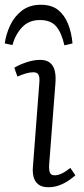

<svg xmlns="http://www.w3.org/2000/svg" viewBox="-39 -771 352 805"><path d="M126 -425Q128 -447 122.5 -457.5Q117 -468 101 -468Q87 -468 71 -463.5Q55 -459 34 -450L21 -487Q40 -499 71 -509.5Q102 -520 129 -520Q156 -520 171 -507.5Q186 -495 191 -472.5Q196 -450 193 -417L167 -80Q166 -57 170.5 -46.5Q175 -36 190 -36Q204 -36 220 -43.5Q236 -51 256 -67L277 -36Q266 -26 248.5 -14Q231 -2 209.5 6Q188 14 164 14Q136 14 121 1.5Q106 -11 101.5 -30.5Q97 -50 99 -71ZM132 -751Q178 -751 205 -729Q232 -707 246.5 -670.5Q261 -634 265 -589L231 -581Q219 -634 196.5 -660.5Q174 -687 128 -687Q82 -687 53.5 -656.5Q25 -626 13 -582L-19 -589Q-14 -627 3.5 -664.5Q21 -702 53 -726.5Q85 -751 132 -751Z"/></svg>

Font: Literata 18pt Light
Style: Italic
Weight: 300
Italic angle: -2°
Designer: Latin by Veronika Burian and Jose Scaglione. Greek by Irene Vlachou. Cyrillic by Vera Evstafieva
Foundry: TypeTogether
Version: Version 3.103;gftools[0.9.29]